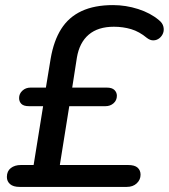

<svg xmlns="http://www.w3.org/2000/svg" viewBox="-20 -734 663 754"><path d="M57 0Q32 0 19.5 -11Q7 -22 7 -39Q7 -62 22.5 -74Q38 -86 62 -86H141L108 -61L153 -340L172 -317H94Q73 -317 64 -326Q55 -335 55 -349Q55 -366 68 -378Q81 -390 100 -390H173L155 -358L179 -504Q191 -574 220.5 -620.5Q250 -667 300.5 -690.5Q351 -714 424 -714Q474 -714 522.5 -698.5Q571 -683 604 -655Q618 -644 621.5 -630Q625 -616 620.5 -604Q616 -592 606 -584Q596 -576 583 -575.5Q570 -575 557 -585Q527 -610 495 -619.5Q463 -629 427 -629Q365 -629 328.5 -598Q292 -567 282 -508L260 -367L250 -390H399Q420 -390 429.5 -380.5Q439 -371 439 -358Q439 -340 426 -328.5Q413 -317 394 -317H252L215 -86H483Q509 -86 520.5 -75.5Q532 -65 532 -48Q532 -28 517 -14Q502 0 478 0Z"/></svg>

Font: Nunito ExtraLight SemiBold
Style: Italic
Weight: 600
Italic angle: -9°
Version: Version 3.602